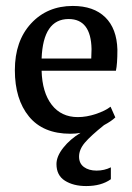

<svg xmlns="http://www.w3.org/2000/svg" viewBox="-20 -442 444 646"><path d="M217 8Q125 8 77.5 -50Q30 -108 30 -206Q30 -304 84.5 -363Q139 -422 225 -422Q295 -422 334 -384Q373 -346 375 -275Q375 -226 370 -204H120Q122 -131 154 -89.5Q186 -48 242 -48Q271 -48 302.5 -58.5Q334 -69 352 -83L368 -47Q356 -35 330 -21Q285 15 265.5 38Q246 61 246 85Q246 108 262.5 120Q279 132 305 132Q331 132 353 121V161Q321 184 270 184Q227 184 198.5 166Q170 148 170 110Q170 84 193 55Q216 26 251 5Q235 8 217 8ZM211 -378Q125 -378 120 -245H287Q287 -250 287.5 -261Q288 -272 288 -277Q286 -378 211 -378Z"/></svg>

Font: Aikya Medium
Style: Regular
Weight: 500
Designer: Neelakash Kshetrimayum (Latin subset based on Merriweather by Eben Sorkin)
Foundry: Brand New Type
Version: Version 1.00 b005